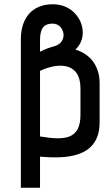

<svg xmlns="http://www.w3.org/2000/svg" viewBox="-20 -721 525 902"><path d="M168 161V15C270 23 448 31 448 -146V-330C448 -423 391 -472 334 -488C410 -557 356 -701 228 -701C130 -701 78 -635 78 -537V161ZM358 -181C358 -62 278 -62 168 -80V-388C252 -428 358 -430 358 -307ZM168 -530C168 -579 179 -610 228 -610C282 -610 303 -526 239 -505C206 -495 201 -494 168 -478Z"/></svg>

Font: Advent Pro
Style: SemiBold
Weight: 600
Designer: Andreas Kalpakidis
Foundry: Andreas Kalpakidis
Version: Version 2.002 2008